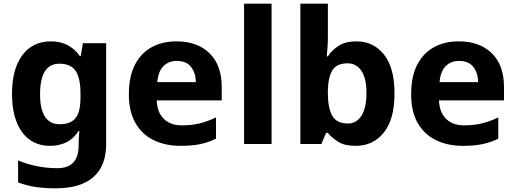

<svg xmlns="http://www.w3.org/2000/svg" viewBox="-20 -780 2793 1040"><path d="M255 -556Q356 -556 413 -476H417L429 -546H555V1Q555 118 486 179Q417 240 282 240Q224 240 174.5 233Q125 226 78 208V89Q179 131 291 131Q406 131 406 7V-4Q406 -21 407.5 -39Q409 -57 410 -71H406Q378 -28 339 -9Q300 10 251 10Q154 10 99.5 -64.5Q45 -139 45 -272Q45 -406 101 -481Q157 -556 255 -556ZM302 -435Q197 -435 197 -270Q197 -107 304 -107Q361 -107 388.5 -139.5Q416 -172 416 -253V-271Q416 -359 389 -397Q362 -435 302 -435Z M936 -556Q1049 -556 1115 -491.5Q1181 -427 1181 -308V-236H829Q831 -173 866.5 -137Q902 -101 965 -101Q1018 -101 1061 -111.5Q1104 -122 1150 -144V-29Q1110 -9 1065.5 0.5Q1021 10 958 10Q876 10 813 -20.5Q750 -51 714 -113Q678 -175 678 -269Q678 -365 710.5 -428.5Q743 -492 801 -524Q859 -556 936 -556ZM937 -450Q894 -450 865.5 -422Q837 -394 832 -335H1041Q1040 -385 1015 -417.5Q990 -450 937 -450Z M1451 0H1302V-760H1451Z M1756 -583Q1756 -552 1754 -522Q1752 -492 1750 -475H1756Q1778 -509 1815 -532.5Q1852 -556 1911 -556Q2003 -556 2060 -484.5Q2117 -413 2117 -274Q2117 -134 2059 -62Q2001 10 1907 10Q1847 10 1812.5 -11.5Q1778 -33 1756 -60H1746L1721 0H1607V-760H1756ZM1863 -437Q1805 -437 1781.5 -401Q1758 -365 1756 -291V-275Q1756 -196 1779.5 -153.5Q1803 -111 1865 -111Q1911 -111 1938 -153.5Q1965 -196 1965 -276Q1965 -356 1937.5 -396.5Q1910 -437 1863 -437Z M2465 -556Q2578 -556 2644 -491.5Q2710 -427 2710 -308V-236H2358Q2360 -173 2395.5 -137Q2431 -101 2494 -101Q2547 -101 2590 -111.5Q2633 -122 2679 -144V-29Q2639 -9 2594.5 0.5Q2550 10 2487 10Q2405 10 2342 -20.5Q2279 -51 2243 -113Q2207 -175 2207 -269Q2207 -365 2239.5 -428.5Q2272 -492 2330 -524Q2388 -556 2465 -556ZM2466 -450Q2423 -450 2394.5 -422Q2366 -394 2361 -335H2570Q2569 -385 2544 -417.5Q2519 -450 2466 -450Z"/></svg>

Font: Noto Sans Gujarati UI
Style: Bold
Weight: 700
Designer: Jelle Bosma - Monotype Design Team, Universal Thirst
Foundry: Monotype Imaging Inc.
Version: Version 2.106; ttfautohint (v1.8.4.7-5d5b)